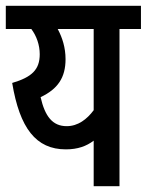

<svg xmlns="http://www.w3.org/2000/svg" viewBox="-20 -642 506 662"><path d="M466 -622H0V-542H88C106 -518 117 -487 117 -455C117 -402 90 -376 22 -356C48 -200 104 -127 207 -127C248 -127 278 -138 303 -157V0H392V-542H466ZM120 -307C179 -335 206 -374 206 -438C206 -478 195 -512 179 -542H303V-262C280 -231 249 -207 210 -207C161 -207 135 -241 120 -307Z"/></svg>

Font: Noto Sans Devanagari ExtraCondensed Medium
Style: Regular
Weight: 500
Width: 2
Designer: Jelle Bosma - Monotype Design Team
Foundry: Monotype Imaging Inc.
Version: Version 2.004